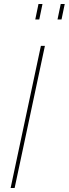

<svg xmlns="http://www.w3.org/2000/svg" viewBox="-20 -938 343 958"><path d="M156 -841 172 -918H192L176 -841ZM267 -841 283 -918H303L287 -841ZM184 -709H204L53 0H33Z"/></svg>

Font: Raleway-v4020 Thin
Style: Italic
Weight: 250
Italic angle: -12°
Designer: Matt McInerney, Pablo Impallari, Rodrigo Fuenzalida
Foundry: Matt McInerney, Pablo Impallari, Rodrigo Fuenzalida
Version: Version 4.020;PS 004.020;hotconv 1.0.88;makeotf.lib2.5.64775